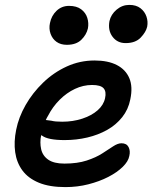

<svg xmlns="http://www.w3.org/2000/svg" viewBox="-20 -754 622 784"><path d="M247 10Q182 10 138.5 -8Q95 -26 71.5 -58Q48 -90 42 -132.5Q36 -175 46 -224Q56 -275 84.5 -325Q113 -375 156 -416.5Q199 -458 252.5 -482.5Q306 -507 366 -507Q421 -507 457 -488.5Q493 -470 508 -435Q523 -400 512 -348Q504 -307 479 -275.5Q454 -244 417.5 -223.5Q381 -203 336.5 -192.5Q292 -182 244 -182Q176 -182 152 -200Q150 -201 148 -202Q142 -172 148 -145Q154 -118 177 -102Q200 -86 243 -86Q296 -86 334 -98.5Q372 -111 397.5 -127.5Q423 -144 442 -156.5Q461 -169 476 -169Q497 -169 505 -153.5Q513 -138 508 -117Q504 -95 481 -72.5Q458 -50 422 -31.5Q386 -13 341 -1.5Q296 10 247 10ZM167 -264Q176 -263 190 -261Q205 -257 234 -257Q278 -257 316 -269.5Q354 -282 378.5 -303.5Q403 -325 409 -353Q415 -380 403 -393.5Q391 -407 356 -407Q320 -407 286 -391Q252 -375 223.5 -346.5Q195 -318 176 -281Q171 -273 167 -264ZM493 -578Q459 -578 439.5 -604Q420 -630 427 -668Q433 -695 456 -714.5Q479 -734 508 -734Q536 -734 553.5 -720.5Q571 -707 578 -686.5Q585 -666 581 -645Q576 -623 554.5 -600.5Q533 -578 493 -578ZM253 -571Q228 -571 211 -583Q194 -595 186.5 -616Q179 -637 184 -660Q190 -690 211 -710Q232 -730 262 -730Q293 -730 311.5 -716Q330 -702 336.5 -681Q343 -660 339 -638Q333 -612 312 -591.5Q291 -571 253 -571Z"/></svg>

Font: Shantell Sans Light Medium
Style: Italic
Weight: 500
Italic angle: -11°
Version: Version 1.011;[c5ecc13dd]